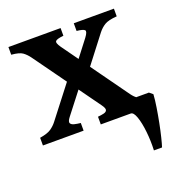

<svg xmlns="http://www.w3.org/2000/svg" viewBox="-119 -552 774 836"><g transform="rotate(-20 268.0 -134.0)"><path d="M500.5 -418.5Q460.9 -415.5 443.4 -404.8Q425.8 -394 412.1 -376.5L284.7 -210.9L240.7 -248.5L339.8 -377.4Q357.4 -400.9 351.1 -408.2Q344.7 -415.5 314.5 -418.5V-454.1H500.5ZM274.4 0V-35.6Q290.5 -37.1 302.5 -40Q314.5 -43 316.9 -51Q319.3 -59.1 306.6 -76.7L90.8 -376.5Q78.1 -394 63.2 -404.8Q48.3 -415.5 11.7 -418.5V-454.1H253.4V-418.5Q223.1 -415.5 216.3 -408.2Q209.5 -400.9 226.1 -377.4L439.9 -79.6Q450.7 -64.9 466.6 -52.5Q482.4 -40 514.6 -35.6V0ZM158.2 -76.7Q145 -59.6 148.9 -51.5Q152.8 -43.5 166.3 -40.3Q179.7 -37.1 194.8 -35.6V0H6.3V-35.6Q42.5 -41.5 59.1 -53.2Q75.7 -64.9 86.9 -79.6L219.2 -250.5L262.7 -211.4ZM518.6 -58.6 534.7 -45.4Q533.2 -19.5 527.8 14.2Q522.5 47.9 515.9 81.5Q509.3 115.2 502.4 143.1Q495.6 170.9 490.7 185.5H453.1Q455.1 141.1 450.4 98.4Q445.8 55.7 436 27.8Q426.3 0 413.1 0L424.8 -58.6Z"/></g></svg>

Font: Gentium Plus
Style: Bold
Weight: 700
Designer: Victor Gaultney, Annie Olsen, Iska Routamaa, Becca Hirsbrunner
Foundry: SIL International
Version: Version 6.101